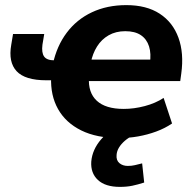

<svg xmlns="http://www.w3.org/2000/svg" viewBox="-20 -529 755 751"><path d="M447 11Q358 11 297.5 -19Q237 -49 207 -102.5Q177 -156 180 -227L191 -215H161Q78 -215 45 -250.5Q12 -286 24 -354L31 -396H153L146 -354Q142 -323 152.5 -308Q163 -293 193 -293H208L187 -279Q202 -349 241 -401Q280 -453 339.5 -481Q399 -509 474 -509Q553 -509 604.5 -475.5Q656 -442 678 -381.5Q700 -321 689 -241L685 -212H316L328 -227Q324 -167 358.5 -135Q393 -103 464 -103Q504 -103 546 -114Q588 -125 620 -146L653 -46Q625 -27 591 -14.5Q557 -2 520.5 4.5Q484 11 447 11ZM470 -407Q433 -407 405 -391Q377 -375 359.5 -347Q342 -319 335 -283L330 -296H581L566 -280Q572 -319 563 -347.5Q554 -376 531 -391.5Q508 -407 470 -407ZM449 202Q392 202 363 175Q334 148 337 103Q341 56 375.5 16Q410 -24 462 -45L502 0Q483 9 468.5 21.5Q454 34 445.5 48Q437 62 436 77Q434 98 447 109Q460 120 480 120Q495 120 507.5 117Q520 114 536 110L544 185Q519 193 497.5 197.5Q476 202 449 202Z"/></svg>

Font: Nunito Sans 9pt ExtraBold
Style: Italic
Weight: 800
Italic angle: -9°
Version: Version 3.101;gftools[0.9.27]